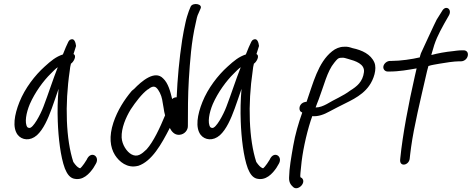

<svg xmlns="http://www.w3.org/2000/svg" viewBox="-20 -761 2401 977"><path d="M132 -232C158 -291 200 -349 239 -387C252 -400 262 -411 274 -419C249 -356 226 -283 201 -218C186 -178 148 -107 129 -110C126 -110 123 -111 119 -114C104 -136 113 -187 132 -232ZM354 -486C359 -502 363 -515 367 -527C365 -543 359 -568 340 -560C334 -558 331 -554 328 -549C322 -537 308 -506 300 -484C264 -472 240 -452 207 -422C158 -378 107 -312 79 -242C53 -177 42 -112 70 -75C91 -48 133 -42 168 -73C201 -103 224 -156 243 -208C255 -241 266 -274 278 -309C273 -252 272 -197 274 -143C277 -60 288 37 310 96C321 123 333 140 352 147C402 162 436 121 455 94L468 72C490 34 442 3 421 52L408 72C400 83 394 91 387 96H386V94H382V93C376 91 365 81 353 63C316 -51 309 -227 335 -402C336 -415 338 -425 341 -437C353 -444 373 -477 354 -486Z M879 -266C870 -266 862 -263 856 -257C847 -295 836 -338 810 -362C768 -406 700 -348 662 -308C657 -305 654 -301 650 -298C613 -254 578 -200 557 -137C534 -67 540 -12 565 28C586 61 627 97 682 83H683C753 60 802 -28 844 -110C852 -94 867 -73 893 -75C920 -77 937 -100 936 -121C936 -195 936 -275 941 -358C947 -448 953 -546 976 -644C980 -665 984 -682 990 -693L1000 -716C1014 -742 960 -750 950 -727L941 -705C935 -688 928 -667 923 -642C918 -619 912 -590 907 -558C892 -460 883 -359 879 -266ZM599 -61C597 -109 620 -163 645 -204C670 -242 703 -285 732 -306H733C749 -319 763 -325 775 -315C788 -304 801 -277 805 -255L813 -209C814 -198 817 -186 820 -174C794 -111 761 -40 726 -1C700 24 679 40 650 25C625 12 601 -25 599 -61Z M1063 -232C1089 -291 1131 -349 1170 -387C1183 -400 1193 -411 1205 -419C1180 -356 1157 -283 1132 -218C1117 -178 1079 -107 1060 -110C1057 -110 1054 -111 1050 -114C1035 -136 1044 -187 1063 -232ZM1285 -486C1290 -502 1294 -515 1298 -527C1296 -543 1290 -568 1271 -560C1265 -558 1262 -554 1259 -549C1253 -537 1239 -506 1231 -484C1195 -472 1171 -452 1138 -422C1089 -378 1038 -312 1010 -242C984 -177 973 -112 1001 -75C1022 -48 1064 -42 1099 -73C1132 -103 1155 -156 1174 -208C1186 -241 1197 -274 1209 -309C1204 -252 1203 -197 1205 -143C1208 -60 1219 37 1241 96C1252 123 1264 140 1283 147C1333 162 1367 121 1386 94L1399 72C1421 34 1373 3 1352 52L1339 72C1331 83 1325 91 1318 96H1317V94H1313V93C1307 91 1296 81 1284 63C1247 -51 1240 -227 1266 -402C1267 -415 1269 -425 1272 -437C1284 -444 1304 -477 1285 -486Z M1512 -192 1518 -188C1499 -135 1482 -77 1472 -19C1462 39 1452 93 1451 142C1450 168 1460 180 1472 191C1496 213 1541 168 1516 145L1509 141C1506 131 1511 107 1512 88C1518 18 1537 -72 1561 -147L1569 -170C1599 -167 1630 -179 1655 -193C1669 -201 1683 -207 1697 -215C1747 -242 1818 -267 1858 -324C1882 -357 1899 -410 1885 -443C1867 -485 1822 -506 1774 -516C1761 -520 1749 -525 1729 -523C1709 -523 1687 -514 1670 -500C1598 -443 1573 -336 1540 -243C1538 -243 1534 -242 1532 -242C1503 -236 1497 -204 1511 -192ZM1602 -256C1628 -324 1645 -399 1681 -442C1695 -459 1700 -467 1717 -467C1731 -469 1739 -464 1752 -461C1788 -451 1837 -436 1832 -394C1826 -345 1796 -321 1762 -300C1725 -272 1683 -256 1642 -231C1625 -222 1606 -214 1586 -214C1590 -227 1597 -242 1602 -256Z M1972 -451H1965C1949 -451 1934 -438 1931 -424C1928 -409 1939 -397 1953 -397H1961C2012 -397 2059 -406 2100 -413L2091 -374C2059 -234 2029 -76 2017 43L2016 54C2015 90 2062 80 2065 45L2066 35C2066 30 2069 13 2072 -13C2086 -115 2120 -255 2147 -373C2151 -391 2155 -408 2160 -425C2177 -431 2197 -433 2217 -437C2245 -442 2291 -449 2317 -449H2326C2341 -449 2356 -460 2360 -476C2364 -492 2356 -505 2339 -505H2330C2313 -505 2287 -501 2287 -501C2246 -497 2208 -490 2175 -481L2176 -486C2195 -557 2209 -583 2240 -640L2264 -682C2283 -715 2247 -738 2229 -704L2202 -661C2197 -653 2122 -490 2122 -490C2119 -483 2118 -476 2116 -469C2078 -460 2019 -451 1972 -451Z"/></svg>

Font: Stray Cat
Style: BdCnObl
Weight: 700
Version: Version 1.0